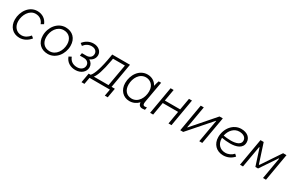

<svg xmlns="http://www.w3.org/2000/svg" viewBox="150 -1782 4787 3165"><g transform="rotate(30 2543.0 -199.5)"><path d="M265 7C343 7 414 -30 468 -97L428 -130C388 -80 338 -46 273 -46C177 -46 113 -121 113 -224C113 -338 184 -471 304 -471C382 -471 435 -429 459 -363L508 -391C476 -475 402 -525 307 -525C151 -525 52 -370 52 -219C52 -86 137 7 265 7Z M802 4C956 4 1065 -142 1065 -299C1065 -439 976 -525 846 -525C693 -525 583 -379 583 -221C583 -81 673 4 802 4ZM808 -50C706 -50 644 -121 644 -226C644 -348 718 -469 841 -469C942 -469 1004 -398 1004 -293C1004 -172 930 -50 808 -50Z M1330 6C1432 6 1513 -58 1513 -149C1513 -196 1489 -237 1443 -262C1502 -287 1536 -335 1536 -394C1536 -468 1469 -524 1379 -524C1299 -524 1232 -487 1185 -425L1227 -393C1261 -441 1311 -470 1370 -470C1435 -470 1476 -434 1476 -383C1476 -324 1430 -290 1371 -290H1287L1278 -238H1351C1417 -238 1455 -199 1455 -151C1455 -90 1404 -48 1332 -48C1255 -48 1198 -83 1171 -156L1123 -131C1157 -35 1240 6 1330 6Z M1520 128H1576L1599 0H1987L1964 128H2019L2051 -53H1988L2069 -520H1731L1724 -480C1687 -251 1637 -98 1589 -53H1552ZM1650 -53C1689 -96 1731 -211 1771 -434L1776 -467H2003L1930 -53Z M2604 4C2623 4 2637 3 2654 0L2663 -51C2649 -48 2638 -46 2624 -46C2590 -46 2582 -72 2592 -124L2662 -520H2615C2604 -490 2593 -447 2586 -418C2552 -485 2488 -527 2403 -527C2246 -527 2150 -375 2150 -222C2150 -89 2236 4 2357 4C2426 4 2486 -25 2529 -72C2531 -22 2558 4 2604 4ZM2404 -473C2472 -473 2562 -427 2562 -298C2562 -175 2493 -50 2369 -50C2272 -50 2211 -120 2211 -226C2211 -349 2281 -473 2404 -473Z M3192 -520 3153 -297H2861L2900 -520H2842L2752 0H2810L2852 -244H3144L3102 0H3159L3249 -520Z M3326 0H3382L3757 -428H3763L3688 0H3745L3836 -520H3773L3407 -100H3401L3474 -520H3416Z M4143 6C4219 6 4290 -25 4341 -84L4304 -118C4267 -76 4212 -49 4152 -49C4050 -49 3985 -120 3985 -223V-236C4032 -227 4087 -221 4144 -221C4262 -221 4375 -257 4375 -372C4375 -463 4303 -523 4190 -523C4037 -523 3925 -381 3925 -216C3925 -86 4012 6 4143 6ZM3990 -281C4011 -389 4087 -468 4181 -468C4264 -468 4315 -430 4315 -368C4315 -296 4229 -269 4134 -269C4082 -269 4032 -274 3990 -281Z M4463 0H4520L4591 -408H4600L4701 -95H4752L4963 -409H4972L4901 0H4958L5048 -520H4984L4741 -157H4732L4614 -520H4553Z"/></g></svg>

Font: Fixel Text 20240404 Light
Style: Italic
Weight: 300
Width: 4
Italic angle: -10°
Designer: AlfaBravo + MacPaw
Foundry: Kyrylo Tkachov, Marchela Mozhyna, Serhii Makarenko, Maria Weinstein, Zakhar Kryvoshyya
Version: Version 1.211;Glyphs 3.2 (3225)